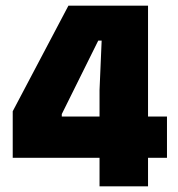

<svg xmlns="http://www.w3.org/2000/svg" viewBox="-20 -659 628 679"><path d="M332 0V-340.5L339.5 -515.5H327.5L198.5 -255.5V-186L129.5 -247H570.5V-101H25V-265.5L222 -639H503.5V0Z"/></svg>

Font: Anek Telugu Medium ExtraBold
Style: Regular
Weight: 800
Version: Version 1.003